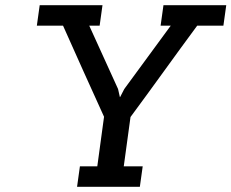

<svg xmlns="http://www.w3.org/2000/svg" viewBox="-20 -720 892 740"><path d="M288 -79 277 0H519L530 -79H457L483 -269Q548 -357 611.5 -445Q675 -533 740 -621H841L852 -700H610L599 -621H638L459 -377L443 -346H442L435 -377Q407 -438 379.5 -499Q352 -560 324 -621H364L375 -700H133L122 -621H223Q262 -533 301.5 -445.5Q341 -358 381 -270L355 -79Z"/></svg>

Font: Josefin Slab Thin
Style: Italic
Weight: 100
Italic angle: -12°
Designer: Santiago Orozco
Foundry: Typemade
Version: Version 2.000